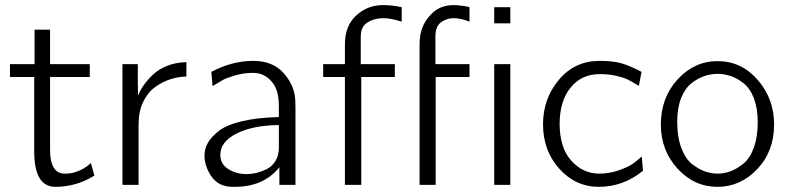

<svg xmlns="http://www.w3.org/2000/svg" viewBox="-20 -723 3090 751"><path d="M19 -421.9V-472.2H115.2V-606.9H175.8V-472.2H331.1V-421.9H175.8V-138.2Q175.8 -43.9 232.9 -43.9Q245.1 -43.9 256.1 -45.4Q267.1 -46.9 276.6 -50.5Q286.1 -54.2 293.5 -57.1Q300.8 -60.1 308.3 -64.9Q315.9 -69.8 320.1 -72.5Q324.2 -75.2 329.6 -80.1Q335 -85 335.9 -85L349.1 -36.1Q278.3 7.8 196.8 7.8Q113.8 7.8 113.8 -130.9V-421.9Z M459 0V-472.2H519V-396L520 -349.1Q527.8 -369.1 541.7 -389.2Q555.7 -409.2 577.9 -430.7Q600.1 -452.1 634 -465.6Q668 -479 709 -480V-423.8Q676.8 -422.9 645.8 -412.8Q614.7 -402.8 585.9 -381.8Q557.1 -360.8 539.6 -323.5Q522 -286.1 522 -235.8V0Z M779.8 -115.2Q779.8 -140.1 792.7 -163.6Q805.7 -187 835.2 -210.4Q864.7 -233.9 925.3 -248.5Q985.8 -263.2 1070.8 -265.1V-307.1Q1070.8 -372.1 1043.5 -402.8Q1014.6 -438 969.7 -438Q932.6 -438 897.7 -427.5Q862.8 -417 851.3 -409.9Q839.8 -402.8 811.5 -386.2L806.6 -441.9Q887.7 -484.9 970.7 -484.9Q1045.9 -484.9 1088.1 -438.5Q1130.4 -392.1 1134.8 -335L1135.7 -300.8V0H1072.8V-68.8Q1011.2 7.8 898.9 7.8Q898.4 7.8 897.5 7.8H890.6Q835.4 7.8 807.6 -32.2Q779.8 -72.3 779.8 -115.2ZM841.8 -117.2Q841.8 -81.1 873.3 -61.5Q904.8 -42 944.8 -42Q962.9 -42 981.7 -46.4Q1000.5 -50.8 1022 -60.8Q1043.5 -70.8 1057.1 -93Q1070.8 -115.2 1070.8 -145V-233.9Q969.7 -232.9 905.8 -200.9Q841.8 -168.9 841.8 -117.2Z M1244.1 -421.9V-472.2H1329.1V-548.8Q1329.1 -622.1 1373.3 -662.6Q1417.5 -703.1 1478.5 -703.1Q1514.6 -703.1 1551.3 -694.8V-638.2Q1507.3 -652.3 1479.5 -651.9Q1444.3 -651.9 1417.7 -635.5Q1391.1 -619.1 1391.1 -580.1V-472.2H1524.4V-421.9H1393.1V0H1329.1V-421.9ZM1621.1 0V-543Q1621.1 -581.1 1628.4 -604Q1639.6 -642.1 1671.9 -672.6Q1704.1 -703.1 1755.4 -703.1Q1767.6 -703.1 1791 -700Q1814.5 -696.8 1816.4 -694.8V-638.2Q1781.2 -652.3 1753.4 -651.9Q1727.5 -651.9 1705.3 -636Q1683.1 -620.1 1683.1 -580.1V-472.2H1816.4V-421.9H1684.1V0ZM1913.1 0V-472.2H1976.1V0ZM1913.1 -631.8V-694.8H1976.1V-631.8Z M2104 -236.8Q2104 -336.9 2166 -410.9Q2228 -484.9 2325.2 -484.9Q2377 -484.9 2409.4 -475.8Q2441.9 -466.8 2489.3 -441.9L2479 -387.2Q2449.2 -405.3 2433.6 -412.6Q2418 -419.9 2390.1 -426.5Q2362.3 -433.1 2325.2 -433.1Q2254.4 -433.1 2211.7 -380.1Q2168.9 -327.1 2168.9 -237.8Q2169.9 -142.6 2215.6 -93.3Q2261.2 -43.9 2323.2 -43.9Q2364.3 -43.9 2400.6 -56.9Q2437 -69.8 2452.6 -80.8Q2468.3 -91.8 2490.2 -110.8L2495.1 -55.2Q2418 7.8 2322.3 7.8Q2231.4 7.8 2167.7 -63Q2104 -133.8 2104 -236.8Z M2564.9 -235.8Q2564.9 -340.8 2630.4 -412.4Q2695.8 -483.9 2787.1 -483.9Q2879.9 -483.9 2943.8 -410.4Q3007.8 -336.9 3007.8 -235.8Q3007.8 -130.9 2941.9 -61.5Q2876 7.8 2787.1 7.8Q2695.3 7.8 2630.1 -63.5Q2564.9 -134.8 2564.9 -235.8ZM2628.9 -248Q2628.9 -186 2645.5 -143.1Q2662.1 -100.1 2688.5 -80.1Q2714.8 -60.1 2738.8 -52Q2762.7 -43.9 2787.1 -43.9Q2813 -43.9 2838.4 -53.5Q2863.8 -63 2888.9 -84Q2914.1 -105 2929 -146.5Q2943.8 -188 2943.8 -245.1Q2943.8 -299.3 2929 -338.1Q2914.1 -377 2888.9 -397Q2863.8 -417 2838.4 -425.5Q2813 -434.1 2786.9 -434.1Q2760.7 -434.1 2735.4 -425.5Q2710 -417 2684.8 -397.5Q2659.7 -377.9 2644.3 -339.6Q2628.9 -301.3 2628.9 -248Z"/></svg>

Font: CMU Bright
Style: Roman
Weight: 500
Version: Version 0.7.0